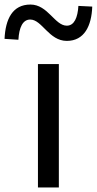

<svg xmlns="http://www.w3.org/2000/svg" viewBox="-75 -825 426 845"><path d="M92 0H184V-543H92ZM219 -645C296 -645 328 -711 331 -796L270 -799C267 -748 252 -712 219 -712C166 -712 136 -805 59 -805C-20 -805 -51 -741 -55 -654L6 -650C9 -704 25 -739 58 -739C110 -739 140 -645 219 -645Z"/></svg>

Font: Source Han Sans KR
Style: Regular
Weight: 400
Designer: Ryoko NISHIZUKA 西塚涼子 (kana, bopomofo & ideographs); Paul D. Hunt (Latin, Greek & Cyrillic); Sandoll Communications 산돌커뮤니
Foundry: Adobe
Version: Version 2.004;hotconv 1.0.118;makeotfexe 2.5.65603